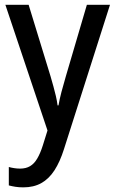

<svg xmlns="http://www.w3.org/2000/svg" viewBox="-20 -559 491 819"><path d="M2.9 -538.6H102.1L195.8 -232.9Q202.1 -210.9 208 -189.9Q213.9 -168.9 218.5 -148.9Q223.1 -128.9 225.6 -109.4H229.5Q233.9 -135.3 242.2 -167Q250.5 -198.7 260.7 -232.9L350.6 -538.6H449.2L252.9 77.1Q235.8 131.3 212.2 167.7Q188.5 204.1 156 222.2Q123.5 240.2 79.6 240.2Q61 240.2 45.9 237.8Q30.8 235.4 17.6 231.9V153.3Q27.3 156.2 40.3 158.2Q53.2 160.2 65.9 160.2Q90.8 160.2 108.4 149.7Q126 139.2 138.9 117.2Q151.9 95.2 162.6 61.5L182.6 -2.4Z"/></svg>

Font: Open Sans SemiCondensed Medium
Style: Regular
Weight: 500
Width: 4
Designer: Monotype Design Team
Foundry: Monotype Imaging Inc.
Version: Version 3.000